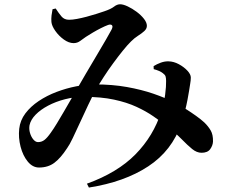

<svg xmlns="http://www.w3.org/2000/svg" viewBox="-20 -787 1040 877"><path d="M220 -744.8Q217.3 -731.8 215.4 -716.3Q213.6 -700.8 214.9 -686.3Q216.8 -668.4 232.6 -645.9Q248.4 -623.3 271.4 -606.6Q294.4 -590 316.4 -590Q333.2 -590 347 -600.5Q360.8 -610.9 372.3 -618.6Q386.8 -628.1 404.5 -638.5Q422.3 -649 440.7 -658.3Q459.1 -667.7 473.7 -673Q486.1 -677.2 491.5 -671.6Q496.9 -666.1 489.4 -651.4Q483.1 -639 464.3 -606.7Q445.6 -574.4 420.8 -532.7Q396.1 -491.1 371.3 -449Q346.4 -406.9 328.4 -374.9Q319.2 -359 304.3 -333.3Q289.4 -307.6 272.7 -278.7Q256 -249.8 240.1 -223.7Q224.2 -197.6 212.2 -181.1Q195.5 -157.2 182.8 -147.6Q170.2 -137.9 153.6 -137.9Q142.5 -137.9 132.3 -149.9Q122.2 -162 117 -179.8Q111.8 -197.7 114.9 -215.3Q120.3 -240.2 142.7 -263.2Q165.1 -286.1 199.7 -304.4Q234.4 -322.8 276.8 -333.7Q319.1 -344.6 364.1 -344.6Q442 -344.6 500.6 -332Q559.2 -319.5 603.3 -299.1Q647.4 -278.7 680.4 -255.8Q713.5 -232.9 739.7 -212.3Q781.4 -180.1 809.1 -151.8Q836.7 -123.5 857.8 -106.3Q878.9 -89.2 900.6 -89.2Q928.3 -89.2 940.2 -105.8Q952.2 -122.5 952.9 -141Q953.6 -171.7 942.4 -191.1Q931.1 -210.5 913 -227.9Q897.8 -241.9 875.5 -257.8Q853.2 -273.8 827.7 -289.9Q802.2 -306.1 776.5 -319Q734.7 -340.4 680.6 -359Q626.4 -377.6 559.9 -389.5Q493.4 -401.5 412.7 -401.5Q373 -401.5 327.5 -392.6Q282.1 -383.7 238.1 -367Q194.1 -350.3 156.9 -325.5Q119.7 -300.6 95.9 -269Q72.1 -237.3 67.8 -198.8Q63.4 -158 74 -116.9Q84.6 -75.9 106.9 -48.8Q129.1 -21.8 158.3 -21.8Q199.1 -21.8 227.8 -43Q256.5 -64.1 286.7 -110.4Q297.1 -124.5 312.3 -156.2Q327.5 -187.9 345.7 -227.7Q363.9 -267.4 382.7 -307.2Q401.5 -347 417.6 -376.3Q432.9 -403.3 453.7 -435.3Q474.4 -467.3 497.1 -498.2Q519.7 -529.1 541 -555.5Q562.4 -582 578.2 -597.4Q594 -613.3 610.8 -623.9Q627.5 -634.5 639.2 -645.1Q650.9 -655.8 650.9 -669.1Q650.9 -683.9 637.6 -701Q624.2 -718.1 604.1 -733.1Q584 -748 563.3 -757.8Q542.7 -767.5 528.6 -767.5Q514.7 -767.5 500.8 -756.6Q486.8 -745.7 456.7 -735.5Q440.3 -730 418.9 -723.1Q397.4 -716.3 374.9 -710.4Q352.4 -704.5 331.6 -700.6Q310.9 -696.7 295.6 -696.7Q273.6 -696.7 261 -711.7Q248.3 -726.7 234.4 -748.2ZM682.1 -471.2Q710.6 -463.6 723.9 -452.7Q733.9 -445.5 736.2 -438.1Q738.5 -430.8 738.7 -417.1Q739.3 -393.2 734.3 -354.2Q729.3 -315.3 716.3 -276.5Q680.9 -165.6 598.8 -82Q516.6 1.6 377.1 52L386.1 69.7Q548.2 44.4 657 -27.1Q765.8 -98.6 807.9 -222Q817.5 -250.8 824.7 -278.9Q831.9 -307.1 836.5 -331.6Q841.1 -356.2 843.6 -371.8Q845.6 -387.2 848.6 -403.4Q851.6 -419.7 851.6 -432.9Q851.6 -447.4 835.9 -464.3Q820.2 -481.1 796.9 -493.7Q773.7 -506.3 749.8 -506.8Q732.5 -507.4 714.4 -500.8Q696.3 -494.2 681.6 -484.9Z"/></svg>

Font: Noto Serif TC
Style: Regular
Weight: 200
Designer: Ryoko NISHIZUKA 西塚涼子 (kana & ideographs); Frank Grießhammer (Latin, Greek & Cyrillic); Wenlong ZHANG 张文龙 (bopomofo); San
Foundry: Adobe
Version: Version 2.001;hotconv 1.1.0;makeotfexe 2.6.0